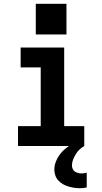

<svg xmlns="http://www.w3.org/2000/svg" viewBox="-20 -771 540 1014"><path d="M75 0V-105H195V-415H89V-520H319V-105H425V0ZM401 223Q386 223 370.5 220.5Q355 218 340 213.5Q325 209 311.5 201Q298 193 287.5 181.5Q277 170 272 155Q267 140 267 125Q267 105 274 85.5Q281 66 292.5 49.5Q304 33 319 19.5Q334 6 351 -4.5Q368 -15 386.5 -22.5Q405 -30 425 -34V0Q411 8 399.5 19Q388 30 380 43.5Q372 57 366 72Q360 87 360 103Q360 112 364 121Q368 130 375.5 135Q383 140 392.5 142.5Q402 145 411 145Q418 145 424.5 144Q431 143 438 141V219Q429 221 419.5 222Q410 223 401 223ZM169 -589V-751H331V-589Z"/></svg>

Font: Iosevka SS04 Extrabold
Style: Regular
Weight: 800
Monospace: yes
Designer: Belleve Invis
Foundry: Belleve Invis
Version: Version 19.0.0; ttfautohint (v1.8.4)